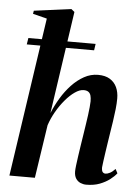

<svg xmlns="http://www.w3.org/2000/svg" viewBox="-57 -861 661 916"><g transform="rotate(5 274.0 -403.0)"><path d="M390.5 11.5Q376.5 11.5 363 5.8Q349.5 0 341 -13Q332.5 -26 332.5 -47.5Q332.5 -57 334.8 -76.2Q337 -95.5 340.8 -120.8Q344.5 -146 348.5 -173Q352.5 -200 356.5 -224.5Q360.5 -250.5 364.2 -274.8Q368 -299 370.8 -320.2Q373.5 -341.5 375.2 -358.5Q377 -375.5 377 -386Q377 -403 373.8 -414.2Q370.5 -425.5 362.2 -431.2Q354 -437 339.5 -437Q320.5 -437 297.8 -421.2Q275 -405.5 252.8 -379.2Q230.5 -353 212 -320.8Q193.5 -288.5 182.5 -255L144 0H22L134.5 -761.5L67 -778.5L69.5 -793.5L247.5 -817L263 -804.5L191 -314Q206 -351 227.5 -386.8Q249 -422.5 276.2 -451.5Q303.5 -480.5 335.2 -498Q367 -515.5 402 -515.5Q436.5 -515.5 458.8 -501.8Q481 -488 491.8 -464.5Q502.5 -441 502.5 -411Q502.5 -387.5 499.5 -359.8Q496.5 -332 491.8 -301Q487 -270 482 -238Q478.5 -216 475 -192.5Q471.5 -169 468.2 -146.8Q465 -124.5 462.5 -106.5Q460 -88.5 459 -77.5Q459 -61 464.2 -55Q469.5 -49 477.5 -49Q486.5 -49 498.5 -55Q510.5 -61 524 -75.5L534.5 -55.5Q523 -40.5 503 -25.2Q483 -10 455.2 0.8Q427.5 11.5 390.5 11.5ZM55 -661.5H377L372.5 -630.5H50Z"/></g></svg>

Font: Merriweather 144pt SemiBold
Style: Italic
Weight: 600
Italic angle: -7.8°
Version: Version 2.101